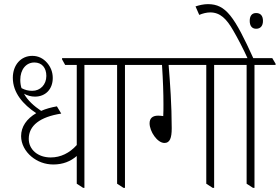

<svg xmlns="http://www.w3.org/2000/svg" viewBox="-20 -903 1352 928"><path d="M238 -108C284 -108 321 -123 351 -149V-15L382 5H388V-589H491V-595L475 -622H280V-616L295 -589H351V-202C316 -163 273 -142 225 -142C163 -142 119 -180 119 -232C119 -296 173 -338 276 -354L255 -389C227 -384 201 -377 179 -367C145 -390 114 -417 96 -450C113 -441 130 -436 149 -436C200 -436 235 -472 235 -526C235 -555 225 -579 208 -599C189 -621 165 -633 136 -633C81 -633 42 -589 42 -527C42 -454 92 -398 155 -356C109 -329 82 -291 82 -245C82 -207 102 -171 132 -146C161 -122 197 -108 238 -108ZM78 -517C78 -567 106 -601 146 -601C182 -601 204 -576 204 -536C204 -494 175 -464 136 -464C117 -464 101 -468 84 -477C80 -489 78 -503 78 -517Z M577 5H584V-589H686V-595L670 -622H443V-616L458 -589H546V-15Z M775 -212C801 -212 810 -236 810 -283C810 -395 802 -503 795 -589H977V-15L1008 5H1015V-589H1117V-595L1102 -622H638V-616L653 -589H763C768 -512 770 -453 770 -398C770 -381 770 -359 769 -342C761 -343 752 -344 744 -344C717 -344 703 -331 703 -307C703 -268 740 -212 775 -212Z M1203 5H1210V-589H1312V-595L1296 -622H1069V-616L1084 -589H1172V-15Z M1178 -618H1206C1113 -823 1072 -883 985 -883C964 -883 943 -878 925 -872L943 -831C959 -838 979 -843 996 -843C1044 -843 1075 -812 1107 -756C1128 -720 1155 -669 1178 -618ZM1218 -764C1239 -764 1251 -778 1251 -802C1251 -827 1239 -840 1218 -840C1198 -840 1187 -827 1187 -802C1187 -778 1198 -764 1218 -764Z"/></svg>

Font: Noto Serif Devanagari Condensed ExtraLight
Style: Regular
Weight: 200
Width: 3
Designer: Universal Thirst, Indian Type Foundry and the Monotype Design Team
Foundry: Monotype Imaging Inc.
Version: Version 2.004